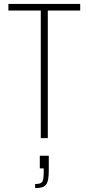

<svg xmlns="http://www.w3.org/2000/svg" viewBox="-20 -708 454 984"><path d="M189 0V-654H23V-688H391V-654H225V0ZM160 256V235Q181 235 190 229.5Q199 224 201.5 210Q204 196 204 172V155H184V90H230V165Q230 192 227 209.5Q224 227 216.5 237.5Q209 248 195 252Q181 256 160 256Z"/></svg>

Font: Saira Condensed Thin
Style: Regular
Weight: 250
Width: 3
Designer: Hector Gatti with collaboration of the Omnibus-Type team
Foundry: Omnibus-Type
Version: Version 1.101